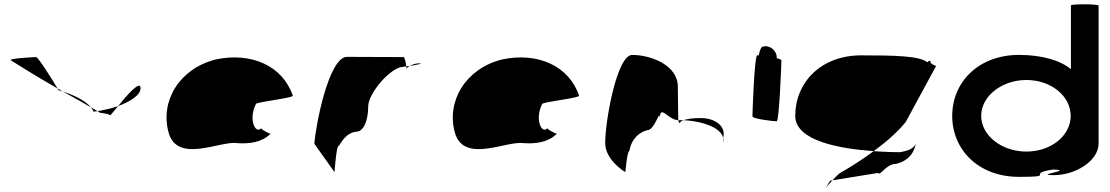

<svg xmlns="http://www.w3.org/2000/svg" viewBox="-20 -810 5132 888"><path d="M29 -532C29 -532 133 -465 246 -401C228 -432 157 -546 147 -546C137 -546 26 -540 29 -532ZM246 -401C248 -397 250 -394 250 -393C250 -393 258 -391 270 -387C262 -391 254 -397 246 -401ZM270 -387C322 -359 369 -332 400 -314C370 -351 304 -376 270 -387ZM400 -314C405 -308 410 -301 412 -294C418 -294 424 -295 431 -296C424 -300 413 -306 400 -314ZM431 -296C437 -292 440 -290 439 -290C427 -290 490 -284 490 -276C490 -276 506 -295 526 -319C493 -308 457 -300 431 -296ZM526 -319C579 -339 630 -369 630 -402C630 -442 567 -370 526 -319Z M760 -196C801 -52 999 -160 1076 -148C1136 -144 1191 -152 1231 -191C1223 -193 1186 -212 1188 -217C1162 -188 1127 -257 1164 -330C1178 -340 1344 -358 1334 -368C1287 -506 1142 -570 978 -535C809 -493 719 -341 760 -196ZM1188 -218V-217ZM1232 -192 1231 -191C1233 -191 1233 -191 1232 -190Z M1434 -145 1527 -14C1527 -6 1535 -135 1546 -135C1556 -142 1573 -194 1628 -201C1664 -201 1683 -258 1683 -318C1683 -378 1787 -501 1846 -501C1846 -501 1851 -502 1859 -503C1857 -520 1852 -546 1846 -546C1846 -546 1683 -547 1585 -547C1500 -547 1439 -225 1434 -145ZM1859 -503C1860 -498 1860 -494 1860 -491C1860 -494 1866 -500 1875 -505C1869 -504 1864 -504 1859 -503ZM1875 -505C1905 -510 1944 -517 1917 -517C1901 -517 1886 -511 1875 -505Z M2084 -196C2125 -52 2323 -160 2400 -148C2460 -144 2515 -152 2555 -191C2547 -193 2510 -212 2512 -217C2486 -188 2451 -257 2488 -330C2502 -340 2668 -358 2658 -368C2611 -506 2466 -570 2302 -535C2133 -493 2043 -341 2084 -196ZM2512 -218V-217ZM2556 -192 2555 -191C2557 -191 2557 -191 2556 -190Z M2779 -149C2779 -68 2872 -14 2872 -14C2872 -6 2880 -112 2891 -112C2901 -171 2940 -200 2974 -208C3010 -208 3032 -314 3032 -261C3032 -331 3068 -256 3117 -254C3117 -281 3115 -346 3115 -409C3115 -510 2988 -556 2904 -556C2833 -556 2779 -250 2779 -149ZM3117 -254C3119 -246 3121 -242 3123 -241C3123 -237 3121 -246 3141 -254ZM3141 -254C3155 -259 3178 -264 3221 -264C3285 -264 3341 -228 3324 -170V-149C3341 -215 3231 -250 3141 -254Z M3460 -272C3460 -260 3559 -249 3572 -249C3584 -249 3594 -518 3594 -530C3594 -534 3585 -538 3572 -541C3573 -548 3572 -556 3568 -564C3558 -588 3530 -602 3507 -594C3501 -594 3494 -578 3489 -554H3482C3469 -554 3460 -284 3460 -272Z M3658 -274C3658 -158 3865 -122 4021 -111C4080 -154 4133 -201 4169 -246L4309 -504C4316 -504 4284 -512 4284 -522C4284 -533 4277 -530 4269 -522C4233 -552 4112 -554 3963 -554C3776 -554 3658 -428 3658 -274ZM3819 26C3790 76 3794 62 3830 24ZM3830 24 4040 -10C4052 6 4077 -52 4124 -52C4159 -60 4205 -84 4215 -146C4207 -124 4184 -113 4142 -106C4119 -106 4074 -107 4021 -111C3968 -72 3912 -36 3862 -8C3849 4 3838 15 3830 24Z M4384 -274C4384 -118 4505 8 4693 8C4873 8 4719 -6 4851 -26C4954 -23 4753 0 4855 0C4954 0 5061 -66 5061 -146V-784C5061 -792 4933 -792 4933 -785V-490C4883 -532 4796 -556 4693 -556C4505 -556 4384 -430 4384 -274ZM4518 -274C4518 -366 4614 -440 4727 -440C4841 -440 4932 -366 4932 -274C4932 -184 4843 -109 4727 -109C4612 -109 4518 -184 4518 -274Z"/></svg>

Font: Ampere
Style: Ext
Weight: 400
Version: Version 1